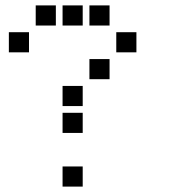

<svg xmlns="http://www.w3.org/2000/svg" viewBox="-20 -708 640 715"><path d="M114 -688Q113 -688 113 -688Q113 -688 113 -687V-614Q113 -613 113 -613Q113 -613 114 -613H187Q188 -613 188 -613Q188 -613 188 -614V-687Q188 -688 188 -688Q188 -688 187 -688ZM214 -688Q213 -688 213 -688Q213 -688 213 -687V-614Q213 -613 213 -613Q213 -613 214 -613H287Q288 -613 288 -613Q288 -613 288 -614V-687Q288 -688 288 -688Q288 -688 287 -688ZM314 -688Q313 -688 313 -688Q313 -688 313 -687V-614Q313 -613 313 -613Q313 -613 314 -613H387Q388 -613 388 -613Q388 -613 388 -614V-687Q388 -688 388 -688Q388 -688 387 -688ZM14 -588Q13 -588 13 -588Q13 -588 13 -587V-514Q13 -513 13 -513Q13 -513 14 -513H87Q88 -513 88 -513Q88 -513 88 -514V-587Q88 -588 88 -588Q88 -588 87 -588ZM414 -588Q413 -588 413 -588Q413 -588 413 -587V-514Q413 -513 413 -513Q413 -513 414 -513H487Q488 -513 488 -513Q488 -513 488 -514V-587Q488 -588 488 -588Q488 -588 487 -588ZM314 -488Q313 -488 313 -488Q313 -488 313 -487V-414Q313 -413 313 -413Q313 -413 314 -413H387Q388 -413 388 -413Q388 -413 388 -414V-487Q388 -488 388 -488Q388 -488 387 -488ZM214 -388Q213 -388 213 -388Q213 -388 213 -387V-314Q213 -313 213 -313Q213 -313 214 -313H287Q288 -313 288 -313Q288 -313 288 -314V-387Q288 -388 288 -388Q288 -388 287 -388ZM214 -288Q213 -288 213 -288Q213 -288 213 -287V-214Q213 -213 213 -213Q213 -213 214 -213H287Q288 -213 288 -213Q288 -213 288 -214V-287Q288 -288 288 -288Q288 -288 287 -288ZM214 -88Q213 -88 213 -88Q213 -88 213 -87V-14Q213 -13 213 -13Q213 -13 214 -13H287Q288 -13 288 -13Q288 -13 288 -14V-87Q288 -88 288 -88Q288 -88 287 -88Z"/></svg>

Font: Doto
Style: Bold
Weight: 700
Monospace: yes
Version: Version 1.000